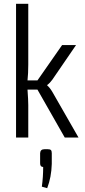

<svg xmlns="http://www.w3.org/2000/svg" viewBox="-20 -720 447 1005"><path d="M391 0H319L176 -251H124Q128 -195 128 -170V0H64V-700H128V-382Q128 -335 124 -299H176L305 -484H378L254 -303Q242 -286 227 -275V-273Q241 -261 254 -239ZM213 61H230Q242 61 246.5 65.5Q251 70 251 82V138Q249 208 227 265L199 257Q206 207 206 154Q190 154 190 135V82Q191 61 213 61Z"/></svg>

Font: exo2condensed_l
Style: Regular
Weight: 300
Width: 3
Designer: Natanael Gama
Version: Version 1.001;PS 001.001;hotconv 1.0.70;makeotf.lib2.5.58329